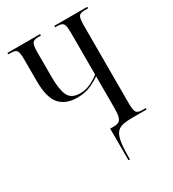

<svg xmlns="http://www.w3.org/2000/svg" viewBox="-218 -830 1039 1156"><g transform="rotate(-30 301.5 -252.0)"><path d="M328 210V-10H352Q374 -10 387 -16.5Q400 -23 406 -43Q412 -63 412 -103V-325Q390 -309 349 -289.5Q308 -270 251 -270Q171 -270 129.5 -317.5Q88 -365 88 -480V-625Q88 -676 79 -690Q70 -704 39 -704H20V-714H247V-704H229Q198 -704 188 -690Q178 -676 178 -626V-456Q178 -368 198 -326Q218 -284 279 -284Q319 -284 354.5 -301.5Q390 -319 412 -338V-626Q412 -676 402.5 -690Q393 -704 361 -704H346V-714H575V-704H551Q520 -704 510.5 -690Q501 -676 501 -626V-88Q501 -38 510.5 -24Q520 -10 551 -10H575V0H476Q433 0 405.5 7Q378 14 363.5 35.5Q349 57 343.5 99Q338 141 338 210Z"/></g></svg>

Font: Noto Serif Display ExtraCondensed
Style: Regular
Weight: 400
Width: 2
Designer: Monotype Design Team
Foundry: Monotype Imaging Inc.
Version: Version 2.009